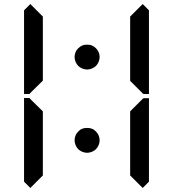

<svg xmlns="http://www.w3.org/2000/svg" viewBox="-20 -975 856 950"><path d="M130 -515 126 -510H99V-924L130 -955L192 -893V-576ZM130 -45 99 -76V-490H126L130 -485L192 -424V-107ZM354 -717Q358 -728 367 -736Q376 -745 387 -750Q396 -754 411 -754Q426 -754 435 -750Q446 -745 455 -736Q463 -728 468 -717Q473 -705 473 -693Q473 -681 468 -669Q463 -657 455 -649Q447 -641 435 -636Q423 -631 411 -631Q399 -631 387 -636Q375 -641 367 -649Q359 -657 354 -669Q349 -681 349 -693Q349 -705 354 -717ZM354 -305Q358 -316 367 -324Q376 -334 387 -338Q396 -342 411 -342Q426 -342 435 -338Q446 -334 455 -324Q463 -316 468 -305Q473 -293 473 -281Q473 -269 468 -257Q463 -245 455 -237Q447 -229 435 -224Q423 -219 411 -219Q399 -219 387 -224Q375 -229 367 -237Q359 -245 354 -257Q349 -269 349 -281Q349 -293 354 -305ZM686 -955 717 -924V-510H690L685 -514L624 -575V-893ZM685 -485 690 -489H717V-76L686 -45L624 -107V-424Z"/></svg>

Font: seg115
Style: Regular
Weight: 400
Designer: Keshikan(Twitter:@keshinomi_88pro)
Version: seg115 Version 0.46